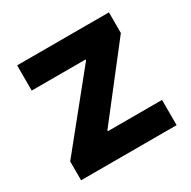

<svg xmlns="http://www.w3.org/2000/svg" viewBox="-128 -671 794 797"><g transform="rotate(-30 269.5 -273.0)"><path d="M41.6 0V-90.4L308.4 -420.9V-425H50.2V-545.9H490.2V-446.9L239.8 -125V-120.9H499.4V0Z"/></g></svg>

Font: Inter Tight
Style: Regular
Weight: 400
Designer: Rasmus Andersson
Foundry: rsms
Version: Version 3.002